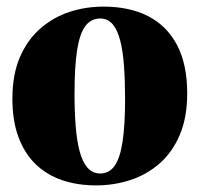

<svg xmlns="http://www.w3.org/2000/svg" viewBox="-20 -549 604 581"><path d="M17.5 -250Q17.5 -323 40 -375.5Q62.5 -428 101.5 -462.2Q140.5 -496.5 189.8 -512.8Q239 -529 293 -529Q372 -529 428.8 -499.8Q485.5 -470.5 516 -412.2Q546.5 -354 546.5 -266.5Q546.5 -193.5 524 -140.8Q501.5 -88 462.8 -54.2Q424 -20.5 374.5 -4.2Q325 12 271 12Q213.5 12 166.8 -4.2Q120 -20.5 86.8 -53.2Q53.5 -86 35.5 -135.2Q17.5 -184.5 17.5 -250ZM283.5 -24Q310.5 -24 327 -47.5Q343.5 -71 351 -121Q358.5 -171 358.5 -249.5Q358.5 -304.5 355.2 -349.2Q352 -394 343.8 -426.2Q335.5 -458.5 320.8 -475.8Q306 -493 283.5 -493Q255 -493 238 -469.8Q221 -446.5 213.2 -396.5Q205.5 -346.5 205.5 -266Q205.5 -212 209 -167.5Q212.5 -123 221 -91Q229.5 -59 244.8 -41.5Q260 -24 283.5 -24Z"/></svg>

Font: Merriweather 120pt Black
Style: Regular
Weight: 900
Designer: Eben Sorkin
Foundry: Eben Sorkin
Version: Version 2.100